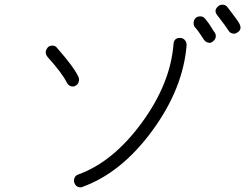

<svg xmlns="http://www.w3.org/2000/svg" viewBox="-20 -826 1049 821"><path d="M292 -456Q275 -456 266 -472Q247 -512 183 -583Q175 -593 175.5 -603Q176 -613 185 -624Q192 -631 204.5 -631Q217 -631 224 -621Q298 -537 316 -496Q320 -486 316 -474.5Q312 -463 302 -459Q298 -456 292 -456ZM325 -25Q305 -25 298 -44Q294 -54 299 -66Q303 -76 315 -80Q464 -134 586.5 -301.5Q709 -469 722 -638Q724 -664 750 -664Q764 -663 771 -654Q778 -645 778 -633Q763 -447 631 -267Q499 -87 333 -27Q331 -25 325 -25ZM876 -643Q862 -643 852 -656L845 -667Q825 -698 814 -709Q807 -717 808 -729.5Q809 -742 816.5 -749Q824 -756 836.5 -756Q849 -756 857 -746Q873 -728 891 -697L898 -687Q905 -677 902 -665.5Q899 -654 890 -649Q885 -643 876 -643ZM981 -682Q964 -682 956 -697Q949 -709 909 -761Q892 -782 914 -800Q921 -806 931 -806Q945 -806 953 -795Q998 -737 1004 -724Q1017 -699 993 -686Q988 -682 981 -682Z"/></svg>

Font: Shin Retro Maru Gothic Regular
Style: Regular
Weight: 400
Designer: Iose
Foundry: Typographish
Version: Version 1.002